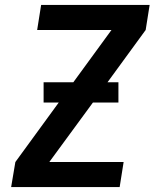

<svg xmlns="http://www.w3.org/2000/svg" viewBox="-20 -755 640 775"><path d="M25 0 42 -101 217 -341H156V-423H276L430 -634H130L146 -735H584L568 -634L414 -423H458V-341H355L179 -101H479L463 0Z"/></svg>

Font: Iosevka SS04 Extended
Style: Bold Italic
Weight: 700
Width: 7
Italic angle: -9°
Monospace: yes
Designer: Belleve Invis
Foundry: Belleve Invis
Version: Version 19.0.0; ttfautohint (v1.8.4)